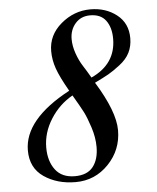

<svg xmlns="http://www.w3.org/2000/svg" viewBox="-52 -751 660 807"><g transform="rotate(-5 278.0 -347.0)"><path d="M270 -588Q270 -559 281 -527.5Q292 -496 307.5 -472Q323 -448 339 -420Q444 -468 444 -575Q444 -622 422.5 -651.5Q401 -681 356 -681Q317 -681 293.5 -654Q270 -627 270 -588ZM46 -138Q46 -269 241 -373Q206 -434 193 -471Q180 -508 180 -545Q180 -613 235 -659.5Q290 -706 359 -706Q424 -706 470 -670Q516 -634 516 -571Q516 -537 502.5 -510Q489 -483 459.5 -460.5Q430 -438 410.5 -427Q391 -416 352 -397Q431 -269 431 -190Q431 -107 374 -47.5Q317 12 235 12Q157 12 101.5 -26Q46 -64 46 -138ZM124 -143Q124 -86 151.5 -49.5Q179 -13 234 -13Q286 -13 310.5 -44Q335 -75 335 -128Q335 -168 321 -211Q307 -254 295 -277.5Q283 -301 253 -352Q196 -320 160 -263Q124 -206 124 -143Z"/></g></svg>

Font: Justus
Style: Italic
Weight: 400
Italic angle: -12°
Version: Version 001.001